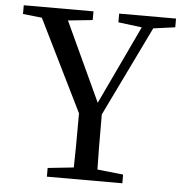

<svg xmlns="http://www.w3.org/2000/svg" viewBox="-52 -783 797 834"><g transform="rotate(5 346.0 -366.5)"><path d="M183 0V-38L296 -50Q298 -120 298 -286L101 -686L18 -695V-733H322V-695L215 -684L375 -339L537 -682L434 -695V-733H682V-695L587 -682L397 -290Q397 -122 399 -50L512 -38V0Z"/></g></svg>

Font: GenRyuMin TW M
Style: Regular
Weight: 500
Version: Version 1.501;PS 1;hotconv 16.6.51;makeotf.lib2.5.65220